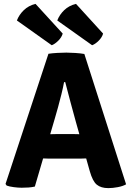

<svg xmlns="http://www.w3.org/2000/svg" viewBox="-20 -960 678 989"><path d="M229.5 -683Q248.5 -686 275.2 -687.5Q302 -689 322 -689Q341 -689 368 -687.2Q395 -685.5 414.5 -682L629.5 -10.5Q613 -1 586.8 4Q560.5 9 538 9Q500 9 478.5 -8.8Q457 -26.5 442.5 -78L371 -331.5Q359.5 -373.5 344 -430.5Q328.5 -487.5 316 -537H310Q305 -509 296.5 -475Q288 -441 278.8 -407.2Q269.5 -373.5 261.5 -346.5L159.5 1Q144.5 4.5 127.2 5.8Q110 7 91.5 7Q73.5 7 50.8 4Q28 1 14.5 -4L8.5 -12.5ZM241.5 -143Q234.5 -143 225.2 -143.2Q216 -143.5 206.8 -143.8Q197.5 -144 190.5 -144H106.5L155 -268.5H229Q236 -268.5 245 -268.8Q254 -269 263 -269.2Q272 -269.5 279 -269.5H352Q359 -269.5 368 -269.2Q377 -269 386.2 -268.8Q395.5 -268.5 402.5 -268.5H479L519.5 -144H435Q428 -144 418.8 -143.8Q409.5 -143.5 400.2 -143.2Q391 -143 384 -143ZM163 -940 303 -787Q297.5 -767.5 280 -750.2Q262.5 -733 246.5 -727L67 -854.5Q78.5 -884.5 103 -908Q127.5 -931.5 163 -940ZM371.5 -940 511 -787Q506 -768 488.5 -750.5Q471 -733 454.5 -727L275 -854.5Q286.5 -884.5 311 -908Q335.5 -931.5 371.5 -940Z"/></svg>

Font: Signika SC
Style: Regular
Weight: 300
Designer: Anna Giedryś
Foundry: Anna Giedryś
Version: Version 2.000